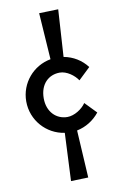

<svg xmlns="http://www.w3.org/2000/svg" viewBox="-99 -826 643 1027"><g transform="rotate(-10 222.0 -312.5)"><path d="M189 -768 206 -515C111 -498 39 -415 39 -315C39 -212 115 -128 213 -114L201 146L295 143L280 -115C329 -125 372 -152 403 -191L343 -253C323 -223 280 -195 242 -195C182 -195 134 -241 134 -315C134 -393 182 -436 242 -436C280 -436 320 -406 339 -377L403 -438C373 -478 328 -506 277 -515L293 -771Z"/></g></svg>

Font: McLaren
Style: Regular
Weight: 400
Designer: Astigmatic (AOETI)
Foundry: Astigmatic (AOETI)
Version: Version 1.000